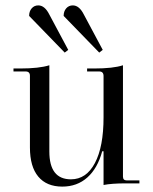

<svg xmlns="http://www.w3.org/2000/svg" viewBox="-20 -680 566 712"><path d="M348 -485 216 -621Q216 -638 225.5 -649Q235 -660 250 -660Q274 -660 291 -626L361 -495ZM220 -485 88 -621Q88 -638 97.5 -649Q107 -660 122 -660Q146 -660 163 -626L233 -495ZM211 12Q153 12 122 -25Q91 -62 91 -133V-399Q91 -415 75 -415H30V-426H54Q125 -426 163 -438V-118Q163 -15 243 -15Q300 -15 332 -75.5Q364 -136 364 -245V-398Q364 -415 348 -415H303V-426H328Q400 -426 436 -438V-25Q436 -11 450 -11H497V0H447Q394 0 364 6V-119H359Q342 -56 304 -22Q266 12 211 12Z"/></svg>

Font: Arapey Regular-Display
Style: Regular
Weight: 400
Designer: Eduardo Rodriguez Tunni
Foundry: Eduardo Rodriguez Tunni
Version: Version 4.000